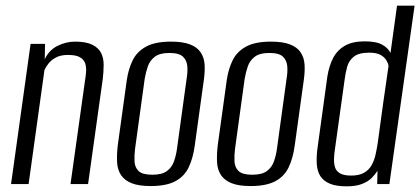

<svg xmlns="http://www.w3.org/2000/svg" viewBox="-20 -650 1484 678"><path d="M19 0 88 -495H139L138 -441Q154 -474 184 -488.5Q214 -503 245 -503Q284 -503 306 -492Q328 -481 337 -463Q346 -445 346 -421.5Q346 -398 343 -372L291 0H229L280 -364Q283 -381 284 -397.5Q285 -414 280.5 -427Q276 -440 262 -448Q248 -456 220 -456Q194 -456 177.5 -447Q161 -438 151.5 -426Q142 -414 137 -403L81 0Z M512 7Q470 7 445 -3Q420 -13 407.5 -31.5Q395 -50 393.5 -77Q392 -104 396 -138L428 -369Q434 -408 449 -438Q464 -468 496 -485.5Q528 -503 584 -503Q626 -503 651.5 -493Q677 -483 689 -464.5Q701 -446 702.5 -422Q704 -398 700 -369L668 -138Q662 -92 646.5 -59.5Q631 -27 599 -10Q567 7 512 7ZM518 -33Q552 -33 569.5 -46Q587 -59 594.5 -80.5Q602 -102 605 -125L639 -372Q643 -395 641.5 -415.5Q640 -436 626.5 -449.5Q613 -463 578 -463Q544 -463 526.5 -449.5Q509 -436 502 -415.5Q495 -395 491 -372L457 -125Q454 -102 455 -80.5Q456 -59 469.5 -46Q483 -33 518 -33Z M865 7Q823 7 798 -3Q773 -13 760.5 -31.5Q748 -50 746.5 -77Q745 -104 749 -138L781 -369Q787 -408 802 -438Q817 -468 849 -485.5Q881 -503 937 -503Q979 -503 1004.5 -493Q1030 -483 1042 -464.5Q1054 -446 1055.5 -422Q1057 -398 1053 -369L1021 -138Q1015 -92 999.5 -59.5Q984 -27 952 -10Q920 7 865 7ZM871 -33Q905 -33 922.5 -46Q940 -59 947.5 -80.5Q955 -102 958 -125L992 -372Q996 -395 994.5 -415.5Q993 -436 979.5 -449.5Q966 -463 931 -463Q897 -463 879.5 -449.5Q862 -436 855 -415.5Q848 -395 844 -372L810 -125Q807 -102 808 -80.5Q809 -59 822.5 -46Q836 -33 871 -33Z M1204 8Q1167 8 1144.5 -1.5Q1122 -11 1111 -28.5Q1100 -46 1098.5 -72.5Q1097 -99 1102 -133L1136 -380Q1142 -417 1156 -444.5Q1170 -472 1197 -488Q1224 -504 1268 -504Q1309 -504 1330 -492Q1351 -480 1359 -463L1382 -630H1444L1355 0H1312L1313 -47Q1305 -34 1292.5 -21.5Q1280 -9 1258.5 -0.5Q1237 8 1204 8ZM1220 -30Q1249 -30 1266.5 -40.5Q1284 -51 1293 -68Q1302 -85 1306.5 -105.5Q1311 -126 1314 -146Q1323 -214 1332.5 -281.5Q1342 -349 1352 -417Q1351 -426 1344.5 -437Q1338 -448 1324 -456Q1310 -464 1284 -464Q1247 -464 1229.5 -450Q1212 -436 1206 -414.5Q1200 -393 1197 -369L1163 -125Q1160 -107 1159.5 -90Q1159 -73 1163 -59.5Q1167 -46 1180.5 -38Q1194 -30 1220 -30Z"/></svg>

Font: Alumni Sans
Style: Italic
Weight: 400
Italic angle: -8°
Version: Version 1.016